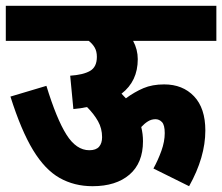

<svg xmlns="http://www.w3.org/2000/svg" viewBox="-20 -642 766 662"><path d="M0 -622H726V-501H439Q455 -471 455 -438Q455 -362 399 -319Q407 -311 414 -303Q444 -325 474.5 -338Q505 -351 546 -351Q610 -351 649 -310Q688 -269 688 -192Q688 -100 632 0L509 -61Q525 -90 536.5 -122Q548 -154 548 -183Q548 -211 538.5 -221Q529 -231 516 -231Q502 -231 490 -223.5Q478 -216 467 -204Q473 -180 473 -155Q473 -80 426.5 -40Q380 0 299 0Q236 0 185.5 -28.5Q135 -57 94 -124.5Q53 -192 16 -309L140 -346Q175 -232 209 -178Q243 -124 288 -124Q311 -124 321.5 -136Q332 -148 332 -169Q332 -199 318 -224Q304 -249 280 -273Q258 -268 233 -266L222 -381Q267 -384 290.5 -397.5Q314 -411 314 -446Q314 -465 306.5 -478Q299 -491 286 -501H0Z"/></svg>

Font: Noto Sans Devanagari Condensed ExtraBold
Style: Regular
Weight: 800
Width: 3
Designer: Jelle Bosma - Monotype Design Team
Foundry: Monotype Imaging Inc.
Version: Version 2.004; ttfautohint (v1.8.4.7-5d5b)